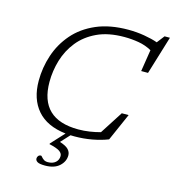

<svg xmlns="http://www.w3.org/2000/svg" viewBox="-136 -849 1080 1193"><g transform="rotate(15 404.0 -252.0)"><path d="M275.5 207.5Q306.5 207.5 324.5 191.5Q342.5 175.5 342.5 150.5Q342.5 133 324 120.2Q305.5 107.5 256.5 96.5L258 91.5L336 7Q213.5 -7 151.8 -78.5Q90 -150 90 -267Q90 -352 116.8 -432.5Q143.5 -513 199 -577.2Q254.5 -641.5 341.2 -679.2Q428 -717 548 -717Q599.5 -717 650 -708.5Q700.5 -700 736.5 -687L774 -735.5H808.5L733.5 -489.5H689.5L711.5 -629.5Q672 -651.5 626.8 -659.2Q581.5 -667 534.5 -667Q432 -667 360 -633.2Q288 -599.5 243 -543.2Q198 -487 177.2 -417.8Q156.5 -348.5 156.5 -277.5Q156.5 -38 405.5 -38Q441.5 -38 477.8 -43.5Q514 -49 546.5 -58L641 -205H685L607 -28Q562.5 -10.5 507.2 -0.2Q452 10 394.5 10Q381 10 368.5 9.5L316 66.5Q356 79 372 95.8Q388 112.5 388 134Q388 173.5 355.8 203Q323.5 232.5 263.5 232.5Q227.5 232.5 214.5 224.2Q201.5 216 201.5 203.5Q201.5 193.5 207.8 186.2Q214 179 225 179Q227.5 179 233 186Q238.5 193 248.5 200.2Q258.5 207.5 275.5 207.5Z"/></g></svg>

Font: Newsreader 6pt Light
Style: Italic
Weight: 300
Italic angle: -17°
Designer: Hugues Gentile
Foundry: Production Type
Version: Version 1.003; ttfautohint (v1.8.3)